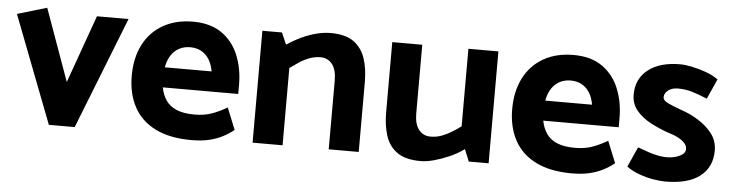

<svg xmlns="http://www.w3.org/2000/svg" viewBox="-38 -658 3165 829"><g transform="rotate(5 1544.0 -243.5)"><path d="M301 0 492 -485H355L250 -191L138 -503L10 -465L189 0Z M992 -204V-244Q992 -313 968.5 -371Q945 -429 896 -463.5Q847 -498 771 -498Q696 -498 641 -466.5Q586 -435 556.5 -377.5Q527 -320 527 -242Q527 -165 558 -107.5Q589 -50 651.5 -19Q714 12 808 12Q850 12 882.5 4.5Q915 -3 941.5 -16.5Q968 -30 990 -48L952 -142Q920 -123 887 -111Q854 -99 811 -99Q763 -99 733 -112Q703 -125 687 -148.5Q671 -172 665 -204ZM666 -291Q672 -323 686 -344Q700 -365 721 -376Q742 -387 768 -387Q794 -387 814.5 -376.5Q835 -366 849 -345Q863 -324 869 -291Z M1202 0V-335Q1219 -347 1239.5 -361Q1260 -375 1284 -384Q1308 -393 1332 -393Q1364 -393 1383 -369Q1402 -345 1402 -298V0H1532V-304Q1532 -360 1517.5 -404.5Q1503 -449 1467.5 -475Q1432 -501 1366 -501Q1340 -501 1308.5 -493.5Q1277 -486 1243.5 -470.5Q1210 -455 1179 -434L1157 -485H1072V0Z M1965 -485V-149Q1949 -137 1928.5 -124Q1908 -111 1884.5 -102Q1861 -93 1835 -93Q1803 -93 1784 -117Q1765 -141 1765 -187V-485H1635V-181Q1635 -125 1649 -80.5Q1663 -36 1699 -10Q1735 16 1801 16Q1827 16 1858.5 7.5Q1890 -1 1923.5 -15.5Q1957 -30 1988 -52L2009 0H2095V-485Z M2641 -204V-244Q2641 -313 2617.5 -371Q2594 -429 2545 -463.5Q2496 -498 2420 -498Q2345 -498 2290 -466.5Q2235 -435 2205.5 -377.5Q2176 -320 2176 -242Q2176 -165 2207 -107.5Q2238 -50 2300.5 -19Q2363 12 2457 12Q2499 12 2531.5 4.5Q2564 -3 2590.5 -16.5Q2617 -30 2639 -48L2601 -142Q2569 -123 2536 -111Q2503 -99 2460 -99Q2412 -99 2382 -112Q2352 -125 2336 -148.5Q2320 -172 2314 -204ZM2315 -291Q2321 -323 2335 -344Q2349 -365 2370 -376Q2391 -387 2417 -387Q2443 -387 2463.5 -376.5Q2484 -366 2498 -345Q2512 -324 2518 -291Z M2693 -38Q2716 -21 2747.5 -9.5Q2779 2 2810 7Q2841 12 2861 12Q2960 12 3011.5 -28Q3063 -68 3063 -139Q3063 -182 3038.5 -213.5Q3014 -245 2976.5 -268Q2939 -291 2898 -304Q2873 -313 2847.5 -324.5Q2822 -336 2823 -351Q2823 -368 2839.5 -380.5Q2856 -393 2881 -393Q2914 -393 2944 -384Q2974 -375 3009 -360L3048 -447Q3024 -464 2993 -475Q2962 -486 2932.5 -492Q2903 -498 2882 -498Q2794 -498 2743.5 -458.5Q2693 -419 2693 -350Q2693 -310 2717.5 -281Q2742 -252 2779.5 -232.5Q2817 -213 2854 -200Q2882 -192 2900.5 -182Q2919 -172 2929 -160.5Q2939 -149 2939 -135Q2939 -121 2925.5 -111.5Q2912 -102 2894 -97.5Q2876 -93 2859 -93Q2841 -93 2820.5 -97Q2800 -101 2778 -108.5Q2756 -116 2732 -125Z"/></g></svg>

Font: Catamaran
Style: Bold
Weight: 700
Designer: Pria Ravichandran
Version: Version 2.000